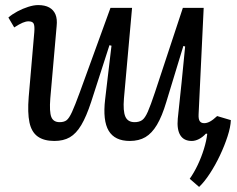

<svg xmlns="http://www.w3.org/2000/svg" viewBox="-20 -541 932 756"><path d="M13 -472Q28 -485 48.5 -496Q69 -507 91 -514Q113 -521 130 -521Q157 -521 174 -511.5Q191 -502 198.5 -484Q206 -466 203 -438L178 -153Q174 -101 182 -80.5Q190 -60 215 -60Q232 -60 242 -67.5Q252 -75 263.5 -100Q275 -125 294 -177L415 -510H500L468 -153Q464 -104 473.5 -82Q483 -60 510 -60Q528 -60 539.5 -68Q551 -76 562 -101Q573 -126 590 -177L700 -510H782L762 -91Q761 -72 766.5 -64Q772 -56 784 -56Q795 -56 807 -62.5Q819 -69 835 -84L889 -68Q888 -41 876 -4Q864 33 846 71Q828 109 806.5 142Q785 175 764 195L727 163Q744 139 758.5 108.5Q773 78 783 45.5Q793 13 796 -14L791 -15Q778 -1 763.5 6.5Q749 14 735 14Q704 14 690 -8.5Q676 -31 680 -74Q688 -145 695 -216Q702 -287 709 -358L702 -360L635 -140Q618 -83 598 -49.5Q578 -16 552.5 -1Q527 14 491 14Q432 14 408 -26Q384 -66 394 -150Q400 -203 406.5 -256Q413 -309 419 -361L411 -363L339 -140Q320 -82 300 -48.5Q280 -15 255 -0.5Q230 14 194 14Q153 14 128.5 -3.5Q104 -21 96 -59Q88 -97 93 -159L115 -414Q117 -439 112.5 -448Q108 -457 92 -457Q82 -457 69 -451.5Q56 -446 36 -433Z"/></svg>

Font: Literata
Style: Italic
Weight: 400
Italic angle: -2°
Designer: Latin by Veronika Burian and Jose Scaglione. Greek by Irene Vlachou. Cyrillic by Vera Evstafieva
Foundry: TypeTogether
Version: Version 3.103;gftools[0.9.29]